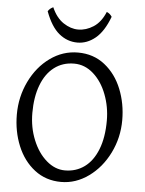

<svg xmlns="http://www.w3.org/2000/svg" viewBox="-58 -888 716 949"><g transform="rotate(5 300.0 -413.5)"><path d="M34.2 -298.8Q34.2 -386.2 71 -462.6Q107.9 -539.1 170.9 -584.5Q233.9 -629.9 309.1 -629.9Q386.2 -629.9 442.1 -585.7Q498 -541.5 526.9 -469.7Q555.7 -397.9 555.7 -315.9Q555.7 -229 518.1 -152.8Q480.5 -76.7 417 -31Q353.5 14.6 280.8 14.6Q205.1 14.6 149.2 -28.6Q93.3 -71.8 63.7 -143.6Q34.2 -215.3 34.2 -298.8ZM109.9 -313Q109.9 -241.2 135.3 -179.2Q160.6 -117.2 203.1 -80.6Q245.6 -43.9 294.9 -43.9Q349.6 -43.9 391.4 -74.2Q433.1 -104.5 456.5 -163.8Q480 -223.1 480 -307.1Q480 -375 456.5 -436.5Q433.1 -498 390.6 -535.9Q348.1 -573.7 294.9 -573.7Q237.8 -573.7 196 -541.7Q154.3 -509.8 132.1 -450.9Q109.9 -392.1 109.9 -313ZM141.6 -820.3Q147 -828.6 153.1 -833.5Q159.2 -838.4 167.5 -842.3Q189.9 -791 226.1 -767.1Q262.2 -743.2 299.3 -743.2Q338.4 -743.2 375 -766.8Q411.6 -790.5 433.1 -842.3Q441.9 -838.4 447.5 -833.7Q453.1 -829.1 459 -820.3Q431.2 -746.1 390.1 -712.4Q349.1 -678.7 301.3 -678.7Q250.5 -678.7 210 -711.9Q169.4 -745.1 141.6 -820.3Z"/></g></svg>

Font: David Libre
Style: Regular
Weight: 400
Version: Version 1.000